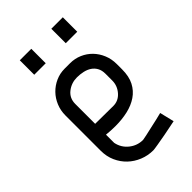

<svg xmlns="http://www.w3.org/2000/svg" viewBox="-209 -745 827 827"><g transform="rotate(-45 204.0 -331.5)"><path d="M227 -248Q258 -248 279.5 -272.5Q301 -297 301 -329V-370Q301 -391 293 -405.5Q285 -420 271.5 -429Q258 -438 240 -442Q222 -446 203 -446Q169 -446 143 -425.5Q117 -405 117 -370V-249ZM52 -365Q52 -395 63 -421.5Q74 -448 93 -467.5Q112 -487 137.5 -498.5Q163 -510 192 -510H225Q254 -510 279.5 -499Q305 -488 324 -468.5Q343 -449 354 -422.5Q365 -396 365 -365V-333Q365 -290 350 -261Q335 -232 308.5 -214Q282 -196 247 -188Q212 -180 173 -180Q145 -180 117 -183V-133Q124 -98 151.5 -76Q179 -54 214 -54Q216 -54 237.5 -58.5Q259 -63 284 -69Q313 -75 348 -84L364 -18Q326 -10 294 -4Q267 1 243 5Q219 9 214 9Q181 9 151.5 -3Q122 -15 100 -36Q78 -57 65 -86Q52 -115 52 -150ZM273 -584V-672H343V-584ZM81 -584V-672H151V-584Z"/></g></svg>

Font: Marvel
Style: Bold
Weight: 700
Designer: Carolina Trebol
Foundry: Carolina Trebol
Version: Version 1.001